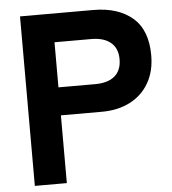

<svg xmlns="http://www.w3.org/2000/svg" viewBox="-54 -812 773 861"><g transform="rotate(-5 333.0 -381.5)"><path d="M68 0V-763H397Q509 -763 574 -707.5Q639 -652 639 -538Q639 -466 608.5 -413.5Q578 -361 523.5 -333Q469 -305 397 -305H212V0ZM377 -431Q435 -431 465.5 -457Q496 -483 496 -533Q496 -582 465 -608Q434 -634 377 -634H212V-431Z"/></g></svg>

Font: Open Sauce One
Style: Bold
Weight: 700
Designer: Alfredo Marco Pradil
Foundry: Creative Sauce Fz LLC
Version: Version 1.477